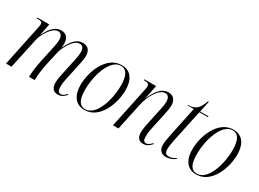

<svg xmlns="http://www.w3.org/2000/svg" viewBox="-31 -1251 2500 1853"><g transform="rotate(30 1218.5 -324.5)"><path d="M611 10C649 10 674 -7 701 -38L695 -46C673 -22 657 -8 634 -8C604 -8 596 -36 596 -73C596 -93 599 -123 605 -149L643 -328C650 -363 662 -409 662 -447C662 -503 637 -544 575 -544C515 -544 471 -507 421 -407H418C420 -419 421 -431 421 -442C421 -499 399 -544 334 -544C278 -544 229 -508 180 -408H178L203 -536H71L69 -526H81C118 -526 131 -520 131 -493C131 -484 128 -468 124 -450L30 0H91L165 -343C175 -394 241 -522 311 -522C351 -522 361 -485 361 -453C361 -418 351 -376 341 -330L314 -206C299 -137 288 -63 286 0H349C351 -62 360 -133 374 -197L408 -348C420 -394 480 -522 552 -522C592 -522 601 -487 601 -454C601 -417 590 -368 581 -330L551 -189C543 -153 535 -113 535 -79C535 -27 558 10 611 10Z M908 10C1079 10 1158 -208 1158 -351C1158 -490 1092 -546 1007 -546C837 -546 756 -329 756 -184C756 -52 818 10 908 10ZM910 0C852 0 817 -44 817 -164C817 -327 884 -536 1003 -536C1064 -536 1097 -485 1097 -369C1097 -214 1034 0 910 0Z M1562 10C1598 10 1624 -6 1653 -39L1647 -47C1622 -20 1603 -8 1584 -8C1559 -8 1549 -28 1549 -65C1549 -100 1556 -141 1565 -183L1596 -325C1605 -367 1615 -412 1615 -446C1615 -497 1591 -544 1529 -544C1465 -544 1414 -498 1365 -386H1363L1393 -536H1263L1261 -526H1273C1310 -526 1322 -516 1322 -489C1322 -478 1319 -461 1315 -441L1222 0H1283L1347 -301C1368 -401 1434 -522 1505 -522C1548 -522 1555 -480 1555 -452C1555 -415 1541 -360 1536 -336L1508 -204C1496 -152 1489 -110 1489 -76C1489 -21 1513 10 1562 10Z M1816 10C1851 10 1885 -4 1918 -26L1915 -35C1889 -18 1863 -8 1836 -8C1804 -8 1791 -27 1791 -68C1791 -87 1793 -110 1806 -173L1881 -526H1976L1978 -536H1884L1910 -659H1900C1865 -550 1816 -532 1749 -532L1747 -526H1819L1749 -192C1737 -132 1733 -107 1733 -79C1733 -26 1759 10 1816 10Z M2153 10C2324 10 2403 -208 2403 -351C2403 -490 2337 -546 2252 -546C2082 -546 2001 -329 2001 -184C2001 -52 2063 10 2153 10ZM2155 0C2097 0 2062 -44 2062 -164C2062 -327 2129 -536 2248 -536C2309 -536 2342 -485 2342 -369C2342 -214 2279 0 2155 0Z"/></g></svg>

Font: Noto Serif Display Condensed Light
Style: Italic
Weight: 300
Width: 3
Italic angle: -12°
Designer: Monotype Design Team
Foundry: Monotype Imaging Inc.
Version: Version 2.009